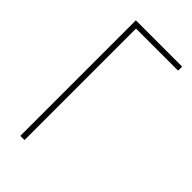

<svg xmlns="http://www.w3.org/2000/svg" viewBox="-223 -776 839 839"><g transform="rotate(45 196.0 -357.0)"><path d="M86 0H112V-689H372V-714H86Z"/></g></svg>

Font: Noto Sans Condensed Thin
Style: Regular
Weight: 100
Width: 3
Designer: Monotype Design Team
Foundry: Monotype Imaging Inc.
Version: Version 2.013